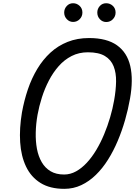

<svg xmlns="http://www.w3.org/2000/svg" viewBox="-20 -1165 834 1186"><path d="M377 1.5Q288.5 1.5 230 -35Q171.5 -71.5 140.8 -136.2Q110 -201 104.5 -286.5Q99 -372 115.5 -470Q129 -544.5 152.2 -613Q175.5 -681.5 210.2 -739.2Q245 -797 291.5 -839.8Q338 -882.5 397.5 -906.2Q457 -930 530 -930Q640 -930 702.8 -885.2Q765.5 -840.5 784.8 -756.8Q804 -673 783 -555Q771.5 -489.5 752.5 -423.2Q733.5 -357 707.2 -294.8Q681 -232.5 647.2 -178.8Q613.5 -125 572.2 -84.8Q531 -44.5 482.2 -21.5Q433.5 1.5 377 1.5ZM376 -87Q414.5 -87 449.8 -106.5Q485 -126 516.5 -160Q548 -194 574.8 -238.8Q601.5 -283.5 623 -335Q644.5 -386.5 660.2 -440Q676 -493.5 685 -545.5Q696 -607 697 -660.8Q698 -714.5 682 -755.2Q666 -796 628 -819Q590 -842 523 -842Q467.5 -842 422.5 -819Q377.5 -796 342.8 -756.8Q308 -717.5 282 -667.5Q256 -617.5 238.8 -563.2Q221.5 -509 212 -456.5Q202 -400.5 200.8 -346.5Q199.5 -292.5 208.2 -245.8Q217 -199 237.8 -163.2Q258.5 -127.5 292.5 -107.2Q326.5 -87 376 -87ZM636 -1029Q613.5 -1029 597.2 -1046Q581 -1063 581 -1087.5Q581 -1110.5 596.5 -1127.8Q612 -1145 636 -1145Q659.5 -1145 676.8 -1129Q694 -1113 694 -1087.5Q694 -1063.5 677.2 -1046.2Q660.5 -1029 636 -1029ZM431.5 -1029.5Q409 -1029.5 392.8 -1046.5Q376.5 -1063.5 376.5 -1087.5Q376.5 -1110.5 392.2 -1127.8Q408 -1145 431.5 -1145Q454.5 -1145 471.8 -1128.8Q489 -1112.5 489 -1087.5Q489 -1063.5 472.2 -1046.5Q455.5 -1029.5 431.5 -1029.5Z"/></svg>

Font: Edu AU VIC WA NT Hand Medium
Style: Regular
Weight: 500
Version: Version 1.001